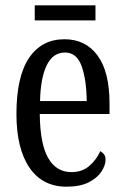

<svg xmlns="http://www.w3.org/2000/svg" viewBox="-20 -694 471 724"><path d="M231 10Q140 10 91 -62Q42 -134 42 -264Q42 -405 89.5 -475.5Q137 -546 223 -546Q303 -546 348 -484.5Q393 -423 393 -304V-264H130Q131 -152 161.5 -98.5Q192 -45 249 -45Q290 -45 317 -68.5Q344 -92 358 -124Q366 -120 372 -112.5Q378 -105 378 -91Q378 -71 362.5 -47Q347 -23 314.5 -6.5Q282 10 231 10ZM307 -313Q306 -395 287.5 -445.5Q269 -496 225 -496Q180 -496 156.5 -448.5Q133 -401 131 -313ZM111 -617V-674H340V-617Z"/></svg>

Font: Noto Serif Lao ExtraCondensed
Style: Regular
Weight: 400
Width: 2
Designer: Monotype Design Team
Foundry: Monotype Imaging Inc.
Version: Version 2.003; ttfautohint (v1.8.4.7-5d5b)